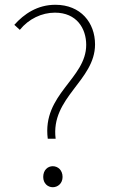

<svg xmlns="http://www.w3.org/2000/svg" viewBox="-20 -771 475 804"><path d="M180 -190H213C191 -363 378 -433 378 -585C378 -676 318 -751 212 -751C137 -751 81 -713 40 -667L63 -646C100 -692 155 -718 210 -718C301 -718 341 -652 341 -583C341 -441 156 -377 180 -190ZM201 13C222 13 242 -3 242 -30C242 -59 222 -75 201 -75C180 -75 161 -59 161 -30C161 -3 180 13 201 13Z"/></svg>

Font: Noto Sans CJK HK Thin
Style: Regular
Weight: 100
Designer: Ryoko NISHIZUKA 西塚涼子 (kana, bopomofo & ideographs); Paul D. Hunt (Latin, Greek & Cyrillic); Sandoll Communications 산돌커뮤니
Foundry: Adobe
Version: Version 2.004;hotconv 1.0.118;makeotfexe 2.5.65603